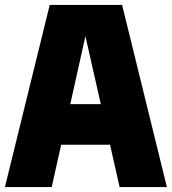

<svg xmlns="http://www.w3.org/2000/svg" viewBox="-24 -760 698 780"><path d="M-4 0 178 -740H472L654 0H462L423 -172H224.5L186 0ZM261.5 -337H385.5L323 -613Z"/></svg>

Font: Encode Sans Cnd Black
Style: Regular
Weight: 900
Width: 3
Designer: Multiple Designers
Foundry: Impallari Type
Version: Version 3.002; ttfautohint (v1.8.3) -l 8 -r 50 -G 200 -x 14 